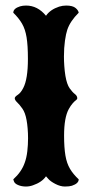

<svg xmlns="http://www.w3.org/2000/svg" viewBox="-20 -660 336 705"><path d="M75.7 -639.6Q118.2 -639.6 148.9 -602.1Q164.6 -625 197.3 -635.7Q210 -639.6 223.1 -639.6Q247.1 -639.6 257.8 -630.4Q267.6 -622.1 269 -613.3Q237.8 -582.5 227.1 -550.8Q222.2 -536.6 218.5 -510.5Q214.8 -484.4 214.8 -452.6Q214.8 -435.5 216.1 -417.5Q217.3 -399.4 220.2 -381.3Q225.6 -350.1 235.8 -335.7Q246.1 -321.3 254.9 -314.7Q263.7 -308.1 263.7 -299.3Q263.7 -295.4 258.8 -292Q253.9 -288.6 246.8 -280.5Q239.7 -272.5 232.4 -259.3Q215.3 -228 215.3 -162.1Q215.3 -118.2 220.2 -89.1Q225.1 -60.1 237.1 -40Q249 -20 269 -1.5Q269 13.7 244.1 22Q234.9 24.9 218.3 24.9Q201.7 24.9 183.3 15.4Q165 5.9 157.2 -3.4L148.9 -12.7Q133.8 9.3 100.6 20.5Q88.4 24.9 75.2 24.9Q59.1 24.9 46.1 19.3Q33.2 13.7 30.8 4.9L28.8 -1.5Q59.1 -28.8 70.8 -62.5Q77.6 -81.1 80.3 -104.7Q83 -128.4 83 -152.3Q83 -170.9 81.5 -188.2Q80.1 -205.6 77.6 -218.8Q72.8 -246.1 62.3 -261Q51.8 -275.9 43 -284.2Q34.2 -292.5 34.2 -299.3Q34.2 -304.7 45.2 -311.8Q56.2 -318.8 65.4 -336.9Q82.5 -369.6 82.5 -443.4Q82.5 -493.2 77.6 -522.9Q72.8 -552.7 61 -573Q49.3 -593.3 28.8 -613.3Q28.8 -628.9 53.7 -636.7Q63.5 -639.6 75.7 -639.6Z"/></svg>

Font: Sancreek
Style: Regular
Weight: 400
Designer: Vernon Adams
Foundry: Vernon Adams
Version: Version 1.100; ttfautohint (v1.8.4.7-5d5b)